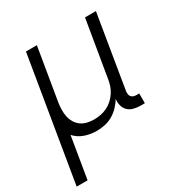

<svg xmlns="http://www.w3.org/2000/svg" viewBox="-171 -658 942 991"><g transform="rotate(-30 300.0 -162.5)"><path d="M1 205 123 -530H188L136 -218Q133 -198 132.5 -177Q132 -156 136 -136.5Q140 -117 150 -100Q160 -83 175.5 -71.5Q191 -60 211 -55Q231 -50 252 -50Q252 -50 252.5 -50Q253 -50 253 -50Q272 -50 291.5 -53.5Q311 -57 330 -66Q349 -75 364.5 -89Q380 -103 391.5 -120Q403 -137 409.5 -156Q416 -175 419 -195L475 -530H540L468 -94Q467 -85 468 -76.5Q469 -68 474.5 -61.5Q480 -55 488 -52.5Q496 -50 505 -50H521V8H495Q475 8 455.5 3Q436 -2 422.5 -15Q409 -28 404 -47.5Q399 -67 402 -87Q389 -65 370.5 -46Q352 -27 330 -14.5Q308 -2 283.5 3Q259 8 235 8Q198 8 164 -4Q130 -16 107 -42L66 205Z"/></g></svg>

Font: Iosevka Curly LtExObl
Style: Regular
Weight: 300
Width: 7
Italic angle: -9°
Monospace: yes
Designer: Belleve Invis
Foundry: Belleve Invis
Version: Version 11.1.0; ttfautohint (v1.8.3)